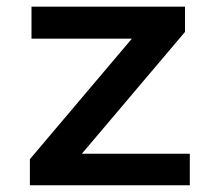

<svg xmlns="http://www.w3.org/2000/svg" viewBox="-20 -548 640 568"><path d="M222.2 -93.3H541.5V0H68.4V-77.1L370.1 -433.6H73.2V-528.3H527.3V-453.6Z"/></svg>

Font: TypoPRO Roboto Mono
Style: Regular
Weight: 500
Designer: Google
Version: Version 2.000986; 2015; ttfautohint (v1.3)